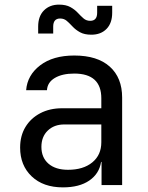

<svg xmlns="http://www.w3.org/2000/svg" viewBox="-20 -800 640 830"><path d="M252 10Q167 10 117 -37.5Q67 -85 67 -162Q67 -213 90 -251Q113 -289 154 -310.5Q195 -332 248 -332H418V-375Q418 -482 301 -482Q249 -482 217 -463Q185 -444 183 -410H93Q98 -475 153.5 -517.5Q209 -560 301 -560Q401 -560 454.5 -512Q508 -464 508 -378V0H419V-100H417Q409 -49 366 -19.5Q323 10 252 10ZM274 -66Q340 -66 379 -98Q418 -130 418 -185V-262H258Q214 -262 186.5 -235.5Q159 -209 159 -165Q159 -119 189.5 -92.5Q220 -66 274 -66ZM375 -650Q345 -650 326 -660.5Q307 -671 294 -685Q281 -699 269 -709.5Q257 -720 240 -720Q210 -720 210 -685V-655H145V-685Q145 -730 170 -755Q195 -780 235 -780Q265 -780 284 -769.5Q303 -759 316 -745Q329 -731 341 -720.5Q353 -710 370 -710Q400 -710 400 -745V-775H465V-745Q465 -700 440.5 -675Q416 -650 375 -650Z"/></svg>

Font: JetBrains Mono NL
Style: Regular
Weight: 400
Monospace: yes
Designer: Philipp Nurullin, Konstantin Bulenkov
Foundry: JetBrains
Version: Version 2.305; ttfautohint (v1.8.4.7-5d5b)